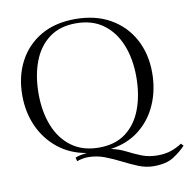

<svg xmlns="http://www.w3.org/2000/svg" viewBox="-90 -798 1014 1022"><g transform="rotate(-10 417.0 -287.0)"><path d="M737 -357Q737 -265 703.5 -187.5Q670 -110 606 -59Q542 -8 450 5Q493 14 529 32.5Q565 51 603.5 66.5Q642 82 691 82Q732 82 764.5 70.5Q797 59 822 42L834 55Q807 84 767.5 109.5Q728 135 660 135Q618 135 577.5 118.5Q537 102 496 81Q455 60 412 43.5Q369 27 323 27Q307 27 291.5 30Q276 33 262 38L257 18Q265 14 280 10.5Q295 7 320 4Q231 -11 167 -62.5Q103 -114 69 -190Q35 -266 35 -357Q35 -459 76.5 -538.5Q118 -618 195.5 -663.5Q273 -709 382 -709Q492 -709 571.5 -663.5Q651 -618 694 -538.5Q737 -459 737 -357ZM650 -350Q650 -447 619.5 -523Q589 -599 529.5 -642.5Q470 -686 382 -686Q295 -686 237 -642.5Q179 -599 150.5 -523Q122 -447 122 -350Q122 -253 152.5 -176.5Q183 -100 243 -56.5Q303 -13 390 -13Q478 -13 535.5 -56.5Q593 -100 621.5 -176.5Q650 -253 650 -350Z"/></g></svg>

Font: Gilda Display
Style: Regular
Weight: 400
Designer: Eduardo Rodriguez Tunni
Foundry: Eduardo Rodriguez Tunni
Version: Version 1.002; ttfautohint (v1.8.4.7-5d5b);gftools[0.9.22]